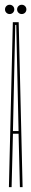

<svg xmlns="http://www.w3.org/2000/svg" viewBox="-26 -766 128 786"><path d="M10.5 0 26.5 -675H50.5L66.5 0H55.5L50 -218.5H27L21.5 0ZM27 -229.5H50L40.5 -664H36.5ZM13.5 -708.5Q5.5 -708.5 0 -714Q-5.5 -719.5 -5.5 -727.5Q-5.5 -735.5 0 -741Q5.5 -746.5 13.5 -746.5Q21.5 -746.5 27 -741Q32.5 -735.5 32.5 -727.5Q32.5 -719.5 27 -714Q21.5 -708.5 13.5 -708.5ZM63 -708.5Q55 -708.5 49.5 -714Q44 -719.5 44 -727.5Q44 -735.5 49.5 -741Q55 -746.5 63 -746.5Q71 -746.5 76.5 -741Q82 -735.5 82 -727.5Q82 -719.5 76.5 -714Q71 -708.5 63 -708.5Z"/></svg>

Font: Anybody UltraCondensed Thin
Style: Regular
Weight: 100
Width: 1
Designer: Tyler Finck
Foundry: Etcetera Type Company
Version: Version 1.110